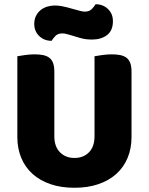

<svg xmlns="http://www.w3.org/2000/svg" viewBox="-20 -872 704 908"><path d="M602 -224Q602 -170 583.5 -125.5Q565 -81 530 -49.5Q495 -18 445 -1Q395 16 332 16Q269 16 219 -1Q169 -18 134 -49.5Q99 -81 80.5 -125.5Q62 -170 62 -224V-606Q73 -608 97 -611.5Q121 -615 143 -615Q166 -615 183.5 -611.5Q201 -608 213 -599Q225 -590 231 -574Q237 -558 237 -532V-227Q237 -179 263.5 -152Q290 -125 332 -125Q375 -125 401 -152Q427 -179 427 -227V-606Q438 -608 462 -611.5Q486 -615 508 -615Q531 -615 548.5 -611.5Q566 -608 578 -599Q590 -590 596 -574Q602 -558 602 -532ZM331 -828Q349 -823 361 -820Q373 -817 381 -817Q403 -817 415 -830Q427 -843 432 -852Q467 -852 490.5 -829.5Q514 -807 514 -772Q514 -727 486 -706Q458 -685 416 -685Q402 -685 388 -686.5Q374 -688 357 -693L317 -705Q303 -709 293.5 -711.5Q284 -714 275 -714Q253 -714 241.5 -701.5Q230 -689 224 -679Q189 -679 165.5 -701.5Q142 -724 142 -759Q142 -781 150.5 -797.5Q159 -814 173 -825Q187 -836 204.5 -841Q222 -846 240 -846Q253 -846 271.5 -843Q290 -840 331 -828Z"/></svg>

Font: Baloo Paaji
Style: Regular
Weight: 400
Designer: Shuchita Grover and Ek Type
Foundry: Ek Type
Version: Version 1.007;PS 1.000;hotconv 1.0.88;makeotf.lib2.5.647800